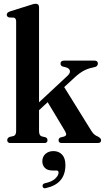

<svg xmlns="http://www.w3.org/2000/svg" viewBox="-20 -762 558 1023"><path d="M36 0Q18.5 0 18.5 -15.5Q18.5 -26.5 31 -32.5L51.5 -37Q66 -41 66 -64V-648Q66 -664.5 54 -668L28 -669Q16 -673 16 -683.5Q16 -695 32.5 -701L140.5 -735Q152.5 -739 158.8 -740.5Q165 -742 170.5 -742Q188 -742 188 -723.5V-217L340 -358.5Q355.5 -373 352.2 -385.8Q349 -398.5 330.5 -403.5L312.5 -408Q302.5 -413 302.5 -422.5Q302.5 -439 321 -439H483.5Q501.5 -439 501.5 -423Q501.5 -416 496.2 -410.5Q491 -405 476 -402.5Q449.5 -397.5 426.8 -385.5Q404 -373.5 378.5 -350L322 -298L467 -64.5Q475.5 -51 483.5 -44.8Q491.5 -38.5 502.5 -34Q512 -28.5 515.2 -24.2Q518.5 -20 518.5 -14.5Q518.5 0 501 0H308Q292 0 292 -15.5Q292 -24.5 301.5 -29.5L319.5 -34Q331.5 -37.5 332.5 -45Q333.5 -52.5 323.5 -68.5L234 -217.5L188 -175V-64Q188 -40 202 -35.5L223 -30.5Q233 -25.5 233 -15.5Q233 0 217 0ZM260.5 146.5Q232.5 146.5 219 132.5Q205.5 118.5 205.5 97.5Q205.5 73 222.2 58Q239 43 264.5 43Q293 43 310.8 61.8Q328.5 80.5 328.5 117.5Q328.5 217 225.5 240Q210 244.5 207 231.5Q204.5 218.5 218.5 214.5Q255.5 207 273.8 190Q292 173 292 157.5Q292 146.5 281 146.5Z"/></svg>

Font: Fraunces 144pt Soft SemiBold
Style: Regular
Weight: 600
Version: Version 1.000;[b76b70a41]